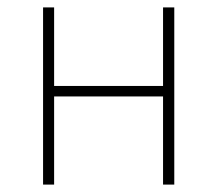

<svg xmlns="http://www.w3.org/2000/svg" viewBox="-20 -498 586 518"><path d="M96.2 0V-478H126V-266.1H419.9V-478H450.2V0H419.9V-237.8H126V0Z"/></svg>

Font: Source Sans 3 ExtraLight
Style: Regular
Weight: 200
Designer: Paul D. Hunt
Foundry: Adobe
Version: Version 3.052;hotconv 1.1.0;makeotfexe 2.6.0